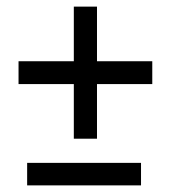

<svg xmlns="http://www.w3.org/2000/svg" viewBox="-20 -560 516 580"><path d="M406 -68V0H62V-68ZM440 -375V-306H273V-141H203V-306H36V-375H203V-540H273V-375Z"/></svg>

Font: Ek Mukta Medium
Style: Regular
Weight: 500
Designer: Girish Dalvi and Yashodeep Gholap
Foundry: Ek Type
Version: Version 2.538;PS 1.002;hotconv 16.6.51;makeotf.lib2.5.65220;